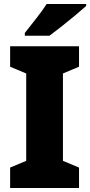

<svg xmlns="http://www.w3.org/2000/svg" viewBox="-20 -947 454 967"><path d="M378 0H31V-103L112 -137V-577L31 -611V-714H378V-611L297 -577V-137L378 -103ZM414 -917Q394 -899 360.5 -871Q327 -843 291 -814.5Q255 -786 229 -767H105V-781Q130 -813 162 -853.5Q194 -894 215 -927H414Z"/></svg>

Font: Noto Sans Lao SemiCondensed Black
Style: Regular
Weight: 900
Width: 4
Designer: Monotype Design Team
Foundry: Monotype Imaging Inc.
Version: Version 2.003; ttfautohint (v1.8.4.7-5d5b)